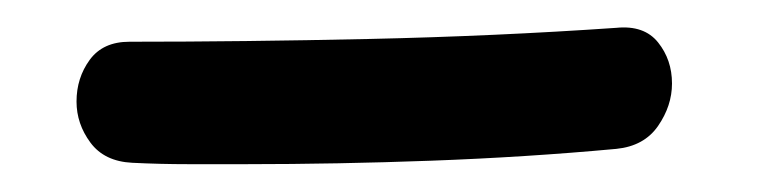

<svg xmlns="http://www.w3.org/2000/svg" viewBox="-20 29 562 138"><path d="M423 49Q443 47 453 59.5Q463 72 463 89Q463 105 453 119.5Q443 134 423 136Q358 142 290 144.5Q222 147 157 147Q136 147 115.5 147Q95 147 75 146Q55 145 45 131.5Q35 118 35 102Q35 85 44.5 72Q54 59 73 59Q155 59 245.5 57Q336 55 423 49Z"/></svg>

Font: Playpen Sans Thai
Style: Regular
Weight: 400
Designer: Sirin Gunkloy, Laura Meseguer, Veronika Burian, José Scaglione
Foundry: TypeTogether
Version: Version 2.000